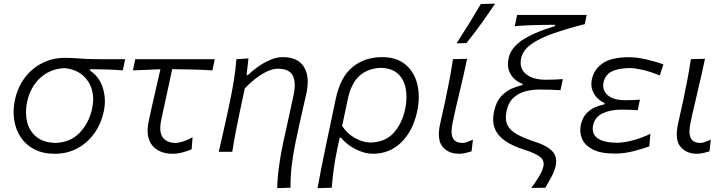

<svg xmlns="http://www.w3.org/2000/svg" viewBox="-20 -812 3885 1027"><path d="M273.5 10.5Q209 10.5 163.2 -13.5Q117.5 -37.5 90.8 -78Q64 -118.5 56 -169.8Q48 -221 59.5 -275.5Q74 -345 112.5 -396Q151 -447 206.2 -474.8Q261.5 -502.5 325 -502.5Q356.5 -502.5 381 -500.8Q405.5 -499 436.2 -497.2Q467 -495.5 517.5 -495.5H649.5L637 -435.5Q597 -439 554 -440.2Q511 -441.5 463 -442L461.5 -434.5Q511.5 -401.5 530.2 -341.2Q549 -281 535 -215.5Q520.5 -148.5 483.8 -97.8Q447 -47 393.2 -18.2Q339.5 10.5 273.5 10.5ZM276 -47.5Q356.5 -50 406.2 -102Q456 -154 472.5 -230Q485 -286.5 470.8 -334Q456.5 -381.5 419.2 -412Q382 -442.5 324.5 -447.5Q271.5 -445.5 230.2 -421.2Q189 -397 162 -356.8Q135 -316.5 125 -267Q113 -209.5 125 -160.2Q137 -111 174.5 -80.2Q212 -49.5 276 -47.5Z M904.5 10.5Q830.5 10.5 794 -34.8Q757.5 -80 775.5 -164.5Q792.5 -244.5 808.8 -313.8Q825 -383 838 -441.5L691 -435.5L703.5 -495.5H1129L1116 -435.5Q1063 -439 1008 -440.2Q953 -441.5 901 -442Q886.5 -374 871.8 -306.5Q857 -239 842.5 -171.5Q829 -106 850.8 -76.8Q872.5 -47.5 919.5 -47.5Q936 -47.5 962.5 -56.2Q989 -65 1010 -78L1005 -13.5Q990.5 -6.5 960.8 2Q931 10.5 904.5 10.5Z M1463 194.5Q1463.5 143.5 1472.2 78.8Q1481 14 1496 -55Q1509 -115 1523 -177.2Q1537 -239.5 1549.5 -299.5Q1565 -370 1546.2 -407.2Q1527.5 -444.5 1466.5 -444.5Q1439 -444.5 1408 -429.8Q1377 -415 1346.2 -391Q1315.5 -367 1289.5 -339.5L1263.5 -218Q1251 -158 1241 -106.8Q1231 -55.5 1222.5 0H1150Q1163 -56 1174.8 -107.5Q1186.5 -159 1199.5 -219.5L1210 -269.5Q1221.5 -324 1230.8 -381.2Q1240 -438.5 1244.5 -495.5L1309 -499.5L1299 -410.5H1306Q1327.5 -431.5 1358.5 -453.8Q1389.5 -476 1424.5 -491.2Q1459.5 -506.5 1492 -506.5Q1572.5 -506.5 1605.2 -455Q1638 -403.5 1619 -313Q1607.5 -260.5 1597.2 -217.2Q1587 -174 1580 -140.5L1562 -56.5Q1548.5 7 1541 68Q1533.5 129 1534 192Z M1678.5 194.5Q1688.5 139 1698.8 86.2Q1709 33.5 1722 -27L1776 -283.5Q1801 -401 1866.2 -453.8Q1931.5 -506.5 2023 -506.5Q2102 -506.5 2149.2 -466.5Q2196.5 -426.5 2212.2 -361Q2228 -295.5 2212 -219Q2190 -113 2127.2 -51.2Q2064.5 10.5 1974 10.5Q1931 10.5 1882.5 -13.8Q1834 -38 1804 -75.5H1797L1786 -25Q1773.5 33.5 1766.2 85Q1759 136.5 1754.5 192ZM1962 -49.5Q2042 -52 2086.5 -102Q2131 -152 2147.5 -229.5Q2159.5 -288.5 2150.2 -338Q2141 -387.5 2108.5 -417.5Q2076 -447.5 2018 -449Q1949 -447 1903.5 -407.2Q1858 -367.5 1839.5 -277.5L1810 -138.5Q1837.5 -96.5 1879.5 -73.2Q1921.5 -50 1962 -49.5Z M2436 10.5Q2378.5 10.5 2347.2 -27.2Q2316 -65 2334 -148Q2342 -186.5 2348.5 -214Q2355 -241.5 2361.5 -272Q2375 -335.5 2384.8 -387.8Q2394.5 -440 2403 -495.5L2478.5 -497.5Q2459.5 -407 2440.8 -330Q2422 -253 2410.5 -200L2400.5 -153Q2389.5 -101 2402 -74.2Q2414.5 -47.5 2455 -47.5Q2465 -47.5 2477.8 -52Q2490.5 -56.5 2509.5 -65L2502.5 -2.5Q2490.5 1.5 2471.8 6Q2453 10.5 2436 10.5ZM2422 -580Q2456.5 -633 2488.8 -685.5Q2521 -738 2552 -790.5L2628.5 -792.5Q2592 -738.5 2554 -685.5Q2516 -632.5 2475 -581.5Z M2822 193.5Q2841.5 167.5 2861.2 135.5Q2881 103.5 2886.5 78.5Q2893.5 46.5 2868.5 27Q2843.5 7.5 2781 -12.5Q2723.5 -30.5 2684 -57Q2644.5 -83.5 2627.8 -122.2Q2611 -161 2623 -216.5Q2634 -268.5 2661 -297.2Q2688 -326 2719.2 -338.8Q2750.5 -351.5 2774 -356.5L2776 -363.5Q2756 -369.5 2735.2 -386.5Q2714.5 -403.5 2703.2 -431.8Q2692 -460 2700.5 -500.5Q2712 -555 2771.2 -595.8Q2830.5 -636.5 2948 -672.5L2949.5 -679.5H2938Q2901 -679.5 2843 -678Q2785 -676.5 2733.5 -672L2746 -732H3118L3108 -683Q3013.5 -659 2940.2 -633.5Q2867 -608 2822 -575.8Q2777 -543.5 2767.5 -500.5Q2756.5 -448.5 2791.8 -417.5Q2827 -386.5 2895 -385.5Q2922 -385.5 2944.5 -386.2Q2967 -387 2990.5 -389L2978 -329.5Q2951 -331.5 2923.8 -332.2Q2896.5 -333 2865 -333Q2825 -333 2788.5 -323Q2752 -313 2725.5 -288Q2699 -263 2689.5 -218.5Q2680 -172 2694.5 -142.8Q2709 -113.5 2746 -93.2Q2783 -73 2840.5 -54Q2892.5 -37 2918.5 -17.2Q2944.5 2.5 2951.2 25.2Q2958 48 2952.5 73.5Q2946.5 103.5 2927.8 137.8Q2909 172 2897 192Z M3269.5 9.5Q3190 9.5 3147.8 -14Q3105.5 -37.5 3092.2 -72.5Q3079 -107.5 3086.5 -142.5Q3094.5 -180.5 3115 -203.2Q3135.5 -226 3161.5 -237.5Q3187.5 -249 3213 -254L3214 -261Q3196 -268 3177.5 -285Q3159 -302 3149 -328Q3139 -354 3146 -388Q3157.5 -442 3204.5 -474Q3251.5 -506 3345 -506Q3386.5 -506 3438.2 -494Q3490 -482 3528.5 -467.5L3509 -408.5Q3458.5 -429 3416.2 -438.5Q3374 -448 3348 -448Q3285.5 -447 3251.2 -429.2Q3217 -411.5 3208 -370.5Q3200 -332 3229.2 -304Q3258.5 -276 3326 -276Q3347.5 -276 3366.2 -276.8Q3385 -277.5 3403 -279L3391 -222.5Q3370 -224 3349 -224.8Q3328 -225.5 3302 -225.5Q3245 -225.5 3203.5 -205.8Q3162 -186 3152.5 -142.5Q3147 -117 3156.2 -96Q3165.5 -75 3195.2 -62Q3225 -49 3280.5 -48.5Q3320 -48.5 3369.5 -62.5Q3419 -76.5 3459 -96.5L3453 -29Q3420.5 -17 3370.5 -3.8Q3320.5 9.5 3269.5 9.5Z M3708.5 10.5Q3651 10.5 3619.8 -27.2Q3588.5 -65 3606.5 -148Q3614.5 -186.5 3621 -214Q3627.5 -241.5 3634 -272Q3647.5 -335.5 3657.2 -387.8Q3667 -440 3675.5 -495.5L3751 -497.5Q3732 -407 3713.2 -330Q3694.5 -253 3683 -200L3673 -153Q3662 -101 3674.5 -74.2Q3687 -47.5 3727.5 -47.5Q3737.5 -47.5 3750.2 -52Q3763 -56.5 3782 -65L3775 -2.5Q3763 1.5 3744.2 6Q3725.5 10.5 3708.5 10.5Z"/></svg>

Font: Commissioner Flair Light
Style: Italic
Weight: 300
Italic angle: -12°
Designer: Kostas Bartsokas
Foundry: Kostas Bartsokas
Version: Version 1.000; ttfautohint (v1.8.3)